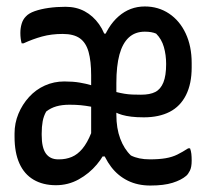

<svg xmlns="http://www.w3.org/2000/svg" viewBox="-20 -563 640 594"><path d="M183 -542Q216 -542 242 -528Q268 -514 286.5 -488Q305 -462 312 -427L289 -459H319L294 -427Q312 -482 347 -512.5Q382 -543 428 -543Q470 -543 503 -521Q536 -499 554.5 -459.5Q573 -420 573 -368Q573 -364 573 -360.5Q573 -357 573 -354Q573 -304 555.5 -269Q538 -234 505 -217Q472 -200 425 -200Q403 -200 386.5 -202Q370 -204 358 -207.5Q346 -211 338.5 -215Q331 -219 326 -223H314V-286Q329 -281 341 -278Q353 -275 365 -273Q377 -271 389.5 -270.5Q402 -270 416 -270Q444 -270 460.5 -278.5Q477 -287 485.5 -308Q494 -329 494 -365Q494 -393 487 -417.5Q480 -442 463 -459Q456 -462 447.5 -463.5Q439 -465 428 -465Q398 -465 378.5 -447Q359 -429 349.5 -394Q340 -359 340 -306V-208Q340 -166 352 -134Q364 -102 385 -82Q397 -76 411.5 -73Q426 -70 444 -70Q472 -70 492.5 -73.5Q513 -77 529 -85Q545 -93 562 -104H568Q571 -96 572 -87Q573 -78 573 -66Q573 -46 567.5 -35Q562 -24 556 -19Q541 -6 514 2.5Q487 11 445 11Q406 11 375.5 -4Q345 -19 324 -46.5Q303 -74 291 -112L312 -79H288L313 -112Q303 -82 279.5 -54Q256 -26 223.5 -8Q191 10 153 10Q113 10 84 -7Q55 -24 40 -57.5Q25 -91 25 -140V-150Q25 -182 37 -211Q49 -240 70 -263Q91 -286 119 -298.5Q147 -311 179 -311Q206 -311 226.5 -307.5Q247 -304 261.5 -299.5Q276 -295 284 -290H298V-225Q278 -230 261.5 -233Q245 -236 230 -237.5Q215 -239 195 -239Q172 -239 154.5 -234Q137 -229 123 -218Q115 -204 112 -187.5Q109 -171 109 -150V-145Q109 -106 122 -88Q135 -70 160 -70H163Q184 -70 202 -77.5Q220 -85 235 -103Q250 -121 262 -151V-330Q262 -374 254 -402.5Q246 -431 227 -444.5Q208 -458 174 -458Q139 -458 110 -450Q81 -442 53 -429H47Q45 -436 44 -444Q43 -452 43 -461Q43 -476 47 -489.5Q51 -503 60 -512Q69 -522 87.5 -528.5Q106 -535 130.5 -538.5Q155 -542 183 -542Z"/></svg>

Font: Recursive Monospace Casual
Style: Regular
Weight: 400
Version: Version 1.047